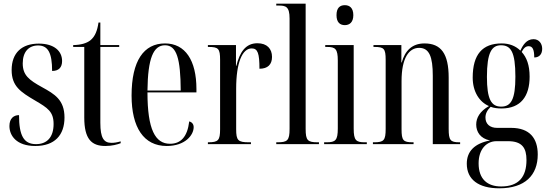

<svg xmlns="http://www.w3.org/2000/svg" viewBox="-20 -780 2962 1039"><path d="M171 10C276 10 329 -49 329 -144C329 -240 275 -271 208 -308C137 -347 103 -373 103 -437C103 -500 136 -534 186 -534C240 -534 262 -494 262 -396C298 -396 316 -415 316 -450C316 -503 274 -544 190 -544C99 -544 43 -495 43 -401C43 -313 92 -282 170 -236C238 -196 270 -176 270 -109C270 -36 233 0 175 0C108 0 83 -47 83 -157C55 -157 31 -140 31 -98C31 -46 69 10 171 10Z M550 10C586 10 615 2 633 -5V-15C612 -9 598 -7 583 -7C542 -7 523 -33 523 -115V-526H625V-536H523V-658H513C507 -616 495 -582 468 -561C448 -546 419 -537 376 -536V-526H436V-144C436 -28 475 10 550 10Z M882 10C982 10 1028 -49 1028 -92C1028 -108 1019 -119 1004 -123C994 -39 958 -2 900 -2C820 -2 778 -79 778 -280H1043V-298C1043 -454 982 -545 873 -545C758 -545 692 -451 692 -263C692 -90 758 10 882 10ZM958 -290H778C780 -465 810 -535 873 -535C936 -535 957 -463 958 -290Z M1105 0H1338V-10H1327C1268 -10 1258 -20 1258 -81V-300C1258 -443 1292 -518 1342 -518C1375 -518 1384 -491 1384 -408C1429 -408 1452 -431 1452 -472C1452 -516 1425 -546 1373 -546C1308 -546 1277 -496 1259 -424H1257V-536H1105V-526H1108C1162 -526 1171 -517 1171 -456V-81C1171 -20 1161 -10 1106 -10H1105Z M1475 0H1706V-10H1700C1645 -10 1634 -19 1634 -83V-760H1475V-750H1487C1526 -750 1547 -745 1547 -680V-83C1547 -19 1535 -10 1481 -10H1475Z M1846 -644C1871 -644 1892 -659 1892 -698C1892 -738 1871 -752 1846 -752C1820 -752 1801 -738 1801 -698C1801 -659 1820 -644 1846 -644ZM1734 0H1965V-10H1954C1907 -10 1894 -20 1894 -84V-536H1740V-526H1750C1795 -526 1808 -515 1808 -452V-85C1808 -20 1795 -10 1747 -10H1734Z M1998 0H2218V-10H2213C2162 -10 2153 -20 2153 -81V-341C2153 -468 2194 -521 2248 -521C2303 -521 2322 -473 2322 -370V0H2470V-10H2466C2417 -10 2408 -21 2408 -83V-360C2408 -489 2367 -545 2277 -545C2209 -545 2171 -504 2154 -442H2152V-536H2001V-526H2006C2058 -526 2067 -517 2067 -456V-83C2067 -20 2057 -10 2004 -10H1998Z M2682 239C2821 239 2890 168 2890 56C2890 -31 2847 -88 2746 -88H2670C2631 -88 2607 -109 2607 -144C2607 -164 2615 -182 2635 -202C2653 -195 2675 -193 2694 -193C2798 -193 2846 -259 2846 -365C2846 -428 2830 -469 2803 -499C2814 -520 2825 -530 2841 -530C2862 -530 2871 -512 2871 -469C2900 -469 2914 -489 2914 -516C2914 -544 2897 -568 2867 -568C2829 -568 2809 -535 2796 -506C2770 -532 2735 -545 2695 -545C2591 -545 2538 -486 2538 -360C2538 -284 2574 -228 2626 -206C2577 -178 2557 -143 2557 -106C2557 -67 2579 -30 2632 -20C2549 -4 2506 38 2506 106C2506 191 2569 239 2682 239ZM2692 -203C2638 -203 2615 -244 2615 -364C2615 -496 2641 -535 2691 -535C2744 -535 2769 -500 2769 -365C2769 -243 2746 -203 2692 -203ZM2692 229C2618 229 2570 190 2570 104C2570 27 2613 -16 2667 -16H2729C2806 -16 2829 21 2829 86C2829 176 2788 229 2692 229Z"/></svg>

Font: Noto Serif Display ExtraCondensed
Style: Regular
Weight: 400
Width: 2
Designer: Monotype Design Team
Foundry: Monotype Imaging Inc.
Version: Version 2.009